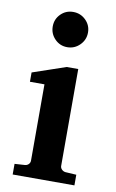

<svg xmlns="http://www.w3.org/2000/svg" viewBox="-85 -786 503 833"><g transform="rotate(10 166.5 -370.0)"><path d="M224.1 -717.8Q247.1 -695.3 247.1 -663.1Q247.1 -630.9 224.1 -607.9Q201.2 -585 168.9 -585Q136.7 -585 114.3 -607.9Q91.8 -630.9 91.8 -663.1Q91.8 -695.3 114.3 -717.8Q136.7 -740.2 168.9 -740.2Q201.2 -740.2 224.1 -717.8ZM304.2 0H32.2V-46.9L78.1 -49.8Q87.4 -50.8 93.8 -57.4Q100.1 -64 100.1 -73.2V-409.2H36.1V-450.2L182.1 -500H232.9V-73.2Q232.9 -64.5 239.7 -57.6Q246.6 -50.8 255.9 -49.8L304.2 -46.9Z"/></g></svg>

Font: Veleka
Style: Bold
Weight: 700
Designer: Stefan Peev, Context Ltd, 2016; SIL International, 1997-2014.
Foundry: Stefan Peev, Context Ltd, 2016
Version: Version 1.000